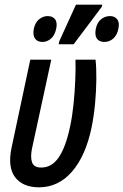

<svg xmlns="http://www.w3.org/2000/svg" viewBox="-20 -795 530 824"><path d="M146 9Q76 8 44 -35.5Q12 -79 30 -163L110 -539H200L117 -156Q110 -121 117.5 -98.5Q125 -76 157 -76Q203 -76 233 -121Q263 -166 281 -253Q290 -294 295.5 -347Q301 -400 303 -451.5Q305 -503 304 -539H390Q394 -503 393.5 -453.5Q393 -404 388 -350.5Q383 -297 373 -248Q348 -127 289.5 -59Q231 9 146 9ZM232 -605 234 -617 306 -775H419L417 -766L296 -605ZM162 -615Q141 -615 130.5 -629Q120 -643 125 -671Q131 -699 148 -712.5Q165 -726 185 -726Q206 -726 216.5 -712Q227 -698 221 -671Q215 -643 198.5 -629Q182 -615 162 -615ZM428 -615Q406 -615 396 -629Q386 -643 391 -671Q397 -699 414 -712.5Q431 -726 452 -726Q472 -726 483 -712Q494 -698 488 -671Q482 -643 465.5 -629Q449 -615 428 -615Z"/></svg>

Font: Noto Sans ExtraCondensed Medium
Style: Italic
Weight: 500
Width: 2
Italic angle: -12°
Designer: Monotype Design Team
Foundry: Monotype Imaging Inc.
Version: Version 2.013; ttfautohint (v1.8.4.7-5d5b)